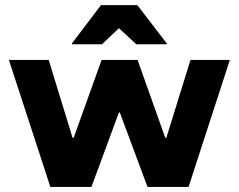

<svg xmlns="http://www.w3.org/2000/svg" viewBox="-20 -736 940 756"><path d="M178.3 0 15 -500H171.7L265.8 -193.3H270L380 -500H521.7L630.8 -193.3H635L730 -500H885L722.5 0H560.8L451.7 -293.3H448.3L340 0ZM263.3 -561.7V-565L377.5 -715.8H520.8L636.7 -565V-561.7H516.7L448.3 -625L381.7 -561.7Z"/></svg>

Font: Funnel Display ExtraBold
Style: Regular
Weight: 800
Designer: NORD ID, Kristian Moeller
Foundry: Dicotype
Version: Version 1.000